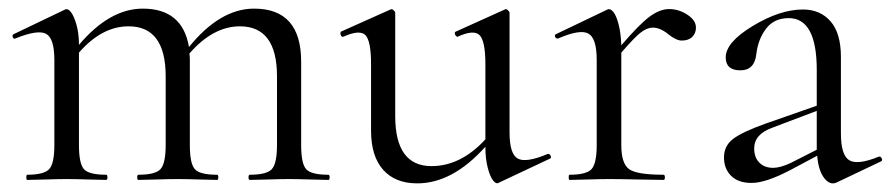

<svg xmlns="http://www.w3.org/2000/svg" viewBox="-20 -417 2064 445"><path d="M741 -12Q744 -12 744 -6Q744 0 741 0Q730 0 699.5 -1Q669 -2 650 -2Q631 -2 600.5 -1Q570 0 559 0Q556 0 556 -6Q556 -12 559 -12Q598 -12 610 -25Q622 -38 622 -81V-240Q622 -356 536 -356Q474 -356 419 -293Q420 -288 420 -277V-81Q420 -38 431.5 -25Q443 -12 483 -12Q486 -12 486 -6Q486 0 483 0Q472 0 441.5 -1Q411 -2 392 -2Q373 -2 342.5 -1Q312 0 301 0Q298 0 298 -6Q298 -12 301 -12Q340 -12 352 -25Q364 -38 364 -81V-240Q364 -356 278 -356Q216 -356 163 -295V-81Q163 -38 174.5 -25Q186 -12 226 -12Q229 -12 229 -6Q229 0 226 0Q215 0 184 -1Q153 -2 135 -2Q116 -2 85 -1Q54 0 43 0Q41 0 41 -6Q41 -12 43 -12Q82 -12 94 -25Q106 -38 106 -81V-278Q106 -328 87 -338.5Q68 -349 16 -328Q11 -325 9 -333Q9 -337 12 -338L131 -395Q137 -398 144 -389.5Q151 -381 157 -360.5Q163 -340 163 -313Q234 -397 311 -397Q403 -397 418 -308Q490 -397 569 -397Q678 -397 678 -274V-81Q678 -38 689.5 -25Q701 -12 741 -12Z M1249 -60Q1252 -61 1254.5 -58.5Q1257 -56 1257 -53Q1257 -50 1254 -49L1135 7Q1130 10 1123 1.5Q1116 -7 1110.5 -28Q1105 -49 1105 -76V-77Q1029 8 947 8Q896 8 868 -23.5Q840 -55 840 -114V-268Q840 -322 827 -335.5Q814 -349 776 -332Q773 -331 771 -333.5Q769 -336 769 -339.5Q769 -343 771 -344L885 -395Q888 -397 892 -393.5Q896 -390 896 -387V-148Q896 -32 980 -32Q1048 -32 1105 -94V-268Q1105 -322 1091.5 -335.5Q1078 -349 1041 -332Q1039 -331 1036.5 -334Q1034 -337 1034 -340Q1034 -343 1037 -344L1150 -395Q1153 -397 1157 -393.5Q1161 -390 1161 -387V-110Q1161 -60 1180 -49.5Q1199 -39 1249 -60Z M1593 -353Q1593 -340 1584.5 -331.5Q1576 -323 1560 -323Q1547 -323 1528.5 -338Q1510 -353 1493 -353Q1480 -353 1465.5 -342Q1451 -331 1420 -295V-81Q1420 -38 1438 -25Q1456 -12 1518 -12Q1521 -12 1521 -6Q1521 0 1518 0Q1501 0 1458.5 -1Q1416 -2 1392 -2Q1373 -2 1342 -1Q1311 0 1300 0Q1298 0 1298 -6Q1298 -12 1300 -12Q1339 -12 1351 -25Q1363 -38 1363 -81V-278Q1363 -328 1344 -339Q1325 -350 1274 -328Q1271 -327 1268.5 -329Q1266 -331 1266 -334Q1266 -337 1269 -338L1388 -395Q1394 -398 1401 -390Q1408 -382 1413.5 -361.5Q1419 -341 1420 -312Q1461 -360 1485 -378Q1509 -396 1531 -396Q1553 -396 1573 -383Q1593 -370 1593 -353Z M2017 -54Q2021 -55 2023.5 -50Q2026 -45 2022 -43L1919 6Q1904 13 1890.5 -4Q1877 -21 1874 -56L1812 -23Q1755 7 1722 7Q1691 7 1674.5 -9.5Q1658 -26 1658 -52Q1658 -79 1679 -95Q1700 -111 1753 -130L1873 -172V-255Q1873 -375 1808 -375Q1774 -375 1755.5 -350.5Q1737 -326 1733 -292Q1729 -254 1696 -254Q1662 -254 1662 -284Q1662 -319 1725 -357Q1788 -395 1841 -395Q1881 -395 1905 -367.5Q1929 -340 1929 -285V-108Q1929 -57 1948.5 -45.5Q1968 -34 2017 -54ZM1812 -39 1873 -70V-76V-160L1770 -121Q1728 -106 1728 -73Q1728 -52 1740 -40Q1752 -28 1772 -28Q1788 -28 1812 -39Z"/></svg>

Font: Cormorant
Style: Regular
Weight: 400
Designer: Christian Thalmann (Catharsis Fonts)
Version: Version 1.000;PS 001.000;hotconv 1.0.70;makeotf.lib2.5.58329